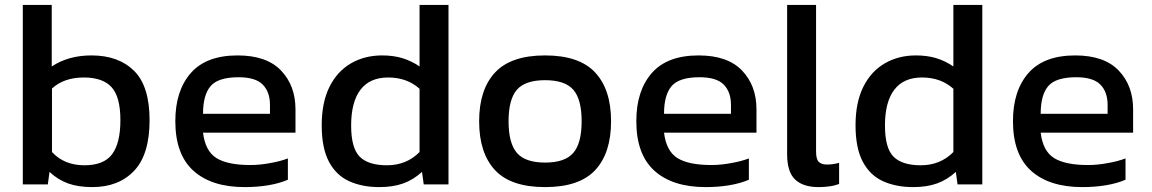

<svg xmlns="http://www.w3.org/2000/svg" viewBox="-20 -760 4696 783"><path d="M356 3Q299 3 257.5 -12Q216 -27 182 -59L175 -8H73V-740H191V-489Q259 -534 353 -534Q463 -534 526.5 -471.5Q590 -409 590 -270Q590 -130 527 -63.5Q464 3 356 3ZM192 -140Q242 -86 324 -86Q404 -86 437.5 -131.5Q471 -177 471 -270Q471 -365 435 -404.5Q399 -444 322 -444Q241 -444 192 -399Z M978 3Q843 3 769 -63.5Q695 -130 695 -266Q695 -390 758 -462Q821 -534 949 -534Q1067 -534 1126 -472.5Q1185 -411 1185 -314V-219H808Q817 -144 862.5 -115.5Q908 -87 1001 -87Q1040 -87 1082 -95Q1123 -102 1154 -114V-27Q1119 -12 1074 -4.5Q1029 3 978 3ZM808 -296H1081V-332Q1081 -385 1051.5 -415Q1022 -445 953 -445Q870 -445 839 -409Q808 -373 808 -296Z M1527 3Q1457 3 1404 -21Q1351 -45 1321.5 -100.5Q1292 -156 1292 -249Q1292 -342 1323.5 -405.5Q1355 -469 1411 -501.5Q1467 -534 1538 -534Q1584 -534 1620.5 -523Q1657 -512 1691 -489V-740H1809V-8H1708L1701 -59Q1666 -27 1624.5 -12Q1583 3 1527 3ZM1558 -86Q1638 -86 1691 -140V-398Q1640 -444 1563 -444Q1488 -444 1450 -394Q1412 -344 1412 -248Q1412 -156 1447 -121Q1482 -86 1558 -86Z M2203 3Q2063 3 1998.5 -66.5Q1934 -136 1934 -265.5Q1934 -395 1999 -464.5Q2064 -534 2203 -534Q2342 -534 2407 -464.5Q2472 -395 2472 -265.5Q2472 -136 2407.5 -66.5Q2343 3 2203 3ZM2203 -97Q2284 -97 2318 -136.5Q2352 -176 2352 -265.5Q2352 -355 2318 -394Q2284 -433 2203 -433Q2122 -433 2088 -394Q2054 -355 2054 -265.5Q2054 -176 2088 -136.5Q2122 -97 2203 -97Z M2858 3Q2723 3 2649 -63.5Q2575 -130 2575 -266Q2575 -390 2638 -462Q2701 -534 2829 -534Q2947 -534 3006 -472.5Q3065 -411 3065 -314V-219H2688Q2697 -144 2742.5 -115.5Q2788 -87 2881 -87Q2920 -87 2962 -95Q3003 -102 3034 -114V-27Q2999 -12 2954 -4.5Q2909 3 2858 3ZM2688 -296H2961V-332Q2961 -385 2931.5 -415Q2902 -445 2833 -445Q2750 -445 2719 -409Q2688 -373 2688 -296Z M3362 0Q3343 3 3318 3Q3255 3 3222.5 -28Q3190 -59 3190 -131V-740H3308V-142Q3308 -111 3319 -100Q3330 -89 3352 -89Q3378 -89 3402 -96V-10Q3381 -2 3362 0Z M3704 3Q3634 3 3581 -21Q3528 -45 3498.5 -100.5Q3469 -156 3469 -249Q3469 -342 3500.5 -405.5Q3532 -469 3588 -501.5Q3644 -534 3715 -534Q3761 -534 3797.5 -523Q3834 -512 3868 -489V-740H3986V-8H3885L3878 -59Q3843 -27 3801.5 -12Q3760 3 3704 3ZM3735 -86Q3815 -86 3868 -140V-398Q3817 -444 3740 -444Q3665 -444 3627 -394Q3589 -344 3589 -248Q3589 -156 3624 -121Q3659 -86 3735 -86Z M4394 3Q4259 3 4185 -63.5Q4111 -130 4111 -266Q4111 -390 4174 -462Q4237 -534 4365 -534Q4483 -534 4542 -472.5Q4601 -411 4601 -314V-219H4224Q4233 -144 4278.5 -115.5Q4324 -87 4417 -87Q4456 -87 4498 -95Q4539 -102 4570 -114V-27Q4535 -12 4490 -4.5Q4445 3 4394 3ZM4224 -296H4497V-332Q4497 -385 4467.5 -415Q4438 -445 4369 -445Q4286 -445 4255 -409Q4224 -373 4224 -296Z"/></svg>

Font: Kanit Cyrillic
Style: Regular
Weight: 400
Designer: Katatrad Team, Sasha Pavljenko
Foundry: CadsonDemak, Pavljenko + Design
Version: Version 1.002;Fontself Maker 3.5.7